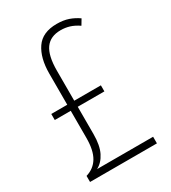

<svg xmlns="http://www.w3.org/2000/svg" viewBox="-178 -815 804 905"><g transform="rotate(-30 223.5 -362.0)"><path d="M277 -724Q313 -724 340.5 -714.5Q368 -705 392 -688L374 -658Q349 -675 326 -682Q303 -689 278 -689Q222 -689 195 -651.5Q168 -614 168 -532V-369H313V-336H168V-187Q168 -126 149.5 -89Q131 -52 100 -36H405V0H41V-33Q85 -46 107.5 -83.5Q130 -121 130 -189V-336H43V-369H130V-538Q130 -623 164.5 -673.5Q199 -724 277 -724Z"/></g></svg>

Font: Noto Sans Lao Condensed ExtraLight
Style: Regular
Weight: 200
Width: 3
Designer: Monotype Design Team
Foundry: Monotype Imaging Inc.
Version: Version 2.003; ttfautohint (v1.8.4.7-5d5b)